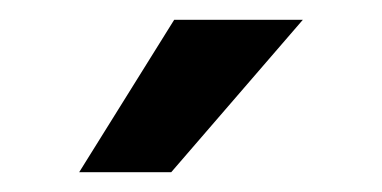

<svg xmlns="http://www.w3.org/2000/svg" viewBox="-20 -834 386 194"><path d="M286 -814 153 -660H60L156 -814Z"/></svg>

Font: Farro
Style: Regular
Weight: 400
Designer: Aceler Chua
Foundry: Grayscale Limited
Version: Version 1.101